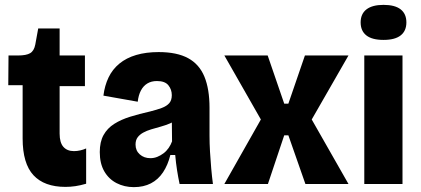

<svg xmlns="http://www.w3.org/2000/svg" viewBox="-20 -756 1729 789"><path d="M249 12Q162 12 117.5 -36Q73 -84 73 -187V-406H14L15 -528H54Q88 -528 104 -537.5Q120 -547 125 -573L137 -639H225V-528H329V-402H225V-207Q225 -170 240.5 -152.5Q256 -135 284 -135Q297 -135 310 -138Q323 -141 334 -146V-1Q310 6 289.5 9Q269 12 249 12Z M530 13Q491 13 459 -3.5Q427 -20 408.5 -52Q390 -84 390 -131Q390 -173 405.5 -201Q421 -229 449.5 -247Q478 -265 515.5 -276.5Q553 -288 597 -298Q625 -305 645 -312.5Q665 -320 675.5 -332Q686 -344 686 -365Q686 -388 672 -405.5Q658 -423 625 -423Q602 -423 585.5 -413Q569 -403 559 -384Q549 -365 546 -338L405 -363Q410 -404 426 -437.5Q442 -471 470.5 -494.5Q499 -518 539.5 -530Q580 -542 632 -542Q707 -542 753 -517Q799 -492 820 -441Q841 -390 841 -313V-198Q841 -167 843 -132.5Q845 -98 848 -64Q851 -30 855 0H718Q712 -28 707.5 -57Q703 -86 700 -119H680Q670 -78 650 -48Q630 -18 600 -2.5Q570 13 530 13ZM598 -106Q613 -106 626.5 -111.5Q640 -117 652 -126Q664 -135 673 -148Q682 -161 687 -175L686 -276L714 -268Q698 -257 679 -249Q660 -241 640 -235.5Q620 -230 601.5 -224.5Q583 -219 568.5 -211Q554 -203 545.5 -191.5Q537 -180 537 -162Q537 -137 554.5 -121.5Q572 -106 598 -106Z M902 0 1052 -265 902 -528H1080L1148 -330H1165L1233 -528H1412L1261 -265L1412 0H1235L1165 -200H1148L1081 0Z M1477 0V-528H1634V0ZM1556 -592Q1509 -592 1485.5 -610.5Q1462 -629 1462 -664Q1462 -699 1486 -717.5Q1510 -736 1556 -736Q1603 -736 1626.5 -717.5Q1650 -699 1650 -664Q1650 -629 1626.5 -610.5Q1603 -592 1556 -592Z"/></svg>

Font: Bricolage Grotesque 96pt ExtraBold SemiCondensed ExtraBold
Style: Regular
Weight: 800
Width: 4
Version: Version 1.001;gftools[0.9.33.dev8+g029e19f]